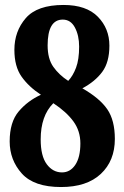

<svg xmlns="http://www.w3.org/2000/svg" viewBox="-20 -744 501 774"><path d="M226 10Q330 10 386.5 -43Q443 -96 443 -184Q443 -259 412.5 -303.5Q382 -348 312 -388Q363 -415 392 -454Q421 -493 421 -560Q421 -629 374.5 -676.5Q328 -724 236 -724Q130 -724 84 -671Q38 -618 38 -543Q38 -476 67 -435Q96 -394 145 -362Q92 -338 55.5 -295Q19 -252 19 -174Q19 -99 68 -44.5Q117 10 226 10ZM255 -418Q218 -442 195 -474.5Q172 -507 172 -561Q172 -665 233 -665Q265 -665 282 -633Q299 -601 299 -556Q299 -504 286.5 -471Q274 -438 255 -418ZM230 -49Q193 -49 168.5 -82Q144 -115 144 -182Q144 -277 195 -328Q248 -293 276 -254.5Q304 -216 304 -166Q304 -110 283.5 -79.5Q263 -49 230 -49Z"/></svg>

Font: Noto Serif ExtraCondensed Extra
Style: Regular
Weight: 800
Width: 3
Designer: Monotype Design Team
Foundry: Monotype Imaging Inc.
Version: Version 1.002